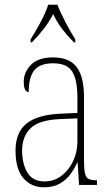

<svg xmlns="http://www.w3.org/2000/svg" viewBox="-20 -786 475 816"><path d="M166 10Q113 10 79.5 -28.5Q46 -67 46 -146Q46 -224 93.5 -261.5Q141 -299 240 -303L309 -306V-371Q309 -446 287 -481.5Q265 -517 206 -517Q150 -517 126 -487.5Q102 -458 102 -395Q81 -395 81 -439Q81 -479 111.5 -510.5Q142 -542 206 -542Q274 -542 305.5 -501.5Q337 -461 337 -372V-105Q337 -68 341 -50Q345 -32 356 -26Q367 -20 388 -20H392V0H316L310 -95H308Q296 -68 278 -44Q260 -20 233 -5Q206 10 166 10ZM169 -15Q210 -15 241.5 -39Q273 -63 291 -101.5Q309 -140 309 -185V-283L239 -280Q148 -277 111 -242Q74 -207 74 -146Q74 -90 96.5 -52.5Q119 -15 169 -15ZM110 -619Q129 -648 151.5 -690Q174 -732 185 -766H224Q237 -732 259 -690Q281 -648 300 -619V-606H294Q263 -638 243.5 -663.5Q224 -689 206 -726Q186 -689 166 -663.5Q146 -638 116 -606H110Z"/></svg>

Font: Noto Serif Ethiopic Condensed Thin
Style: Regular
Weight: 100
Width: 3
Designer: Monotype Design Team
Foundry: Monotype Imaging Inc.
Version: Version 2.102; ttfautohint (v1.8.4.7-5d5b)